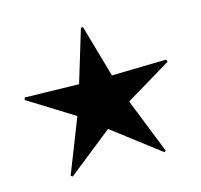

<svg xmlns="http://www.w3.org/2000/svg" viewBox="-75 -539 649 621"><g transform="rotate(-15 249.0 -228.5)"><path d="M403 1 246 -119 96 0 90 -4 161 -185 10 -279 12 -287 193 -283 246 -458H253L303 -283L486 -287L488 -279L335 -187L408 -3Z"/></g></svg>

Font: Noto Sans Arabic
Style: Regular
Weight: 400
Designer: Nadine Chahine - Monotype Design Team
Foundry: Monotype Imaging Inc.
Version: Version 1.902